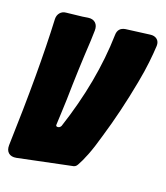

<svg xmlns="http://www.w3.org/2000/svg" viewBox="-93 -644 628 726"><g transform="rotate(15 220.5 -281.0)"><path d="M-1 -29Q17 -179 28 -305Q39 -431 43 -535Q44 -550 53.5 -559.5Q63 -569 78 -569Q99 -570 120 -570Q141 -570 163 -572Q182 -573 192 -562Q202 -551 200 -532L195 -490Q178 -375 165 -252Q161 -218 157.5 -193.5Q154 -169 152 -152Q150 -143 159 -143Q167 -143 172 -151Q257 -349 278 -535Q281 -565 311 -567L406 -571Q423 -572 433 -562.5Q443 -553 441 -536Q437 -507 429.5 -469.5Q422 -432 409 -386Q374 -261 331 -153Q313 -105 297.5 -74Q282 -43 270 -26Q263 -15 250 -15L38 10Q18 12 7.5 1.5Q-3 -9 -1 -29Z"/></g></svg>

Font: Bangerz
Style: Bold
Weight: 700
Designer: vernon adams
Foundry: Vernon Adams
Version: Version 2.10;February 7, 2025;FontCreator 13.0.0.2683 64-bit